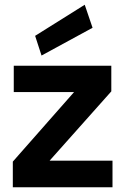

<svg xmlns="http://www.w3.org/2000/svg" viewBox="-20 -789 539 809"><path d="M34 0V-108L292 -401H38V-512H449V-404L189 -112H454V0ZM155 -555 128 -638 337 -769 370 -672Z"/></svg>

Font: DM Sans 12pt
Style: Bold
Weight: 700
Version: Version 4.004;gftools[0.9.30]